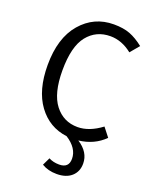

<svg xmlns="http://www.w3.org/2000/svg" viewBox="-169 -793 896 1124"><g transform="rotate(20 279.0 -231.0)"><path d="M378 10Q451 57 451 128Q451 178 417.5 208Q384 238 325 238Q271 238 232 214L255 166Q283 181 320 181Q380 181 380 124Q380 58 305 10Q193 -4 125.5 -96Q58 -188 58 -344Q58 -513 138.5 -606.5Q219 -700 342 -700Q402 -700 443.5 -684Q485 -668 529 -633L482 -577Q418 -628 347 -628Q258 -628 204 -560.5Q150 -493 150 -344Q150 -201 204 -131.5Q258 -62 346 -62Q418 -62 494 -119L537 -64Q474 -1 378 10Z"/></g></svg>

Font: FiraGO Book
Style: Regular
Weight: 350
Designer: bBox Type
Foundry: bBox Type GmbH
Version: Version 1.001;PS 001.001;hotconv 1.0.88;makeotf.lib2.5.64775